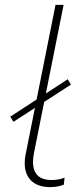

<svg xmlns="http://www.w3.org/2000/svg" viewBox="-20 -762 330 785"><path d="M81 -95Q81 -115 85 -132L207 -742H240L119 -137Q115 -118 115 -100Q115 -26 191 -26Q222 -26 244 -36L241 -7Q216 3 185 3Q135 3 108 -23Q81 -49 81 -95ZM22 -285 257 -438 270 -416 35 -264Z"/></svg>

Font: Montserrat Alternates ExLight
Style: Italic
Weight: 275
Italic angle: -11.3°
Designer: Julieta Ulanovsky
Foundry: Julieta Ulanovsky
Version: Version 7.200